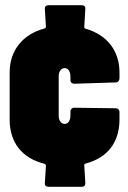

<svg xmlns="http://www.w3.org/2000/svg" viewBox="-20 -718 490 736"><path d="M438 -418V-440C438 -522 392 -584 308 -608C305 -609 303 -611 303 -614L307 -683C308 -693 303 -698 293 -698H166C157 -698 152 -694 152 -685C152 -685 152 -684 152 -683L156 -615C156 -612 154 -610 151 -609C65 -586 17 -523 17 -440V-260C17 -171 65 -111 151 -90C154 -89 156 -86 156 -83L152 -17C151 -7 156 -2 166 -2H293C302 -2 307 -6 307 -15C307 -15 307 -16 307 -17L303 -85C303 -88 305 -90 308 -91C392 -113 438 -172 438 -260V-288C438 -297 432 -303 423 -303L265 -305C256 -305 250 -299 250 -290V-275C250 -256 241 -243 228 -243C214 -243 205 -256 205 -275V-425C205 -444 214 -457 228 -457C241 -457 250 -444 250 -425V-411C250 -402 256 -397 265 -397L423 -402C432 -402 438 -409 438 -418Z"/></svg>

Font: Barlow Condensed Black
Style: Regular
Weight: 900
Width: 3
Designer: Jeremy Tribby
Foundry: Tribby Type
Version: Version 1.422;hotconv 1.0.109;makeotfexe 2.5.65596